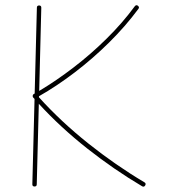

<svg xmlns="http://www.w3.org/2000/svg" viewBox="-20 -693 637 722"><path d="M109.9 8.3Q101.6 8.3 101.6 0L109.9 -320.8Q106.9 -323.7 104.5 -326.7Q102.5 -329.1 103 -333.3Q103.5 -337.4 106.9 -339.4Q108.9 -340.3 110.4 -341.3L118.7 -664.1Q118.7 -672.4 127 -672.4Q135.3 -672.4 135.3 -664.1L127.4 -351.1Q191.9 -389.6 257.1 -439.7Q322.3 -489.7 381.3 -548.1Q440.4 -606.4 486.8 -669.4Q492.2 -676.3 498.5 -671.4Q505.4 -666 500.5 -659.7Q451.7 -593.8 390.1 -533Q328.6 -472.2 261 -420.7Q193.4 -369.1 126.5 -331.1V-327.1Q209 -235.8 311.8 -153.8Q414.6 -71.8 523.4 -7.3Q530.3 -2.9 525.9 4.4Q521.5 11.7 514.2 7.3Q408.7 -55.2 308.1 -134.5Q207.5 -213.9 126 -302.7L118.2 0Q118.2 8.3 109.9 8.3Z"/></svg>

Font: Mikhak-FD Thin
Style: Regular
Weight: 100
Designer: Amin Abedi
Version: Version 3.2